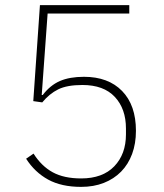

<svg xmlns="http://www.w3.org/2000/svg" viewBox="-20 -718 640 750"><path d="M485 -665H166L143 -347H147Q176 -385 214 -401.5Q252 -418 308 -418Q403 -418 457 -362.5Q511 -307 511 -207Q511 -157 496 -116.5Q481 -76 453 -47.5Q425 -19 385.5 -3.5Q346 12 297 12Q220 12 168 -16.5Q116 -45 82 -98L111 -118Q142 -69 186 -45Q230 -21 297 -21Q381 -21 426.5 -68.5Q472 -116 472 -193V-216Q472 -293 428.5 -339.5Q385 -386 302 -386Q242 -386 207.5 -369Q173 -352 145 -318L110 -323L136 -698H485Z"/></svg>

Font: IBM Plex Sans Thai ExtLt
Style: Regular
Weight: 200
Designer: Mike Abbink, Paul van der Laan, Pieter van Rosmalen, Ben Mitchell, Mark Frömberg
Foundry: Bold Monday
Version: Version 1.2